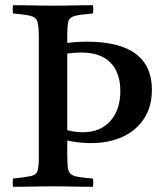

<svg xmlns="http://www.w3.org/2000/svg" viewBox="-20 -721 642 742"><path d="M30 1Q28 -14 30 -31Q78 -36 99 -40.5Q120 -45 125 -60.5Q130 -76 130 -111V-576Q130 -618 125 -636Q120 -654 99 -659.5Q78 -665 30 -669Q28 -684 30 -701Q51 -701 80.5 -700.5Q110 -700 139 -699.5Q168 -699 187 -699Q206 -699 234 -699.5Q262 -700 291 -700.5Q320 -701 339 -701Q342 -686 339 -669Q292 -665 271 -660Q250 -655 245 -640Q240 -625 240 -589V-555Q262 -558 280.5 -559Q299 -560 314 -560Q442 -560 504.5 -513Q567 -466 567 -375Q567 -308 536 -261.5Q505 -215 452 -191.5Q399 -168 332 -168Q312 -168 290 -170Q268 -172 240 -178V-124Q240 -93 242 -75Q244 -57 253 -49Q262 -41 282 -37.5Q302 -34 339 -31Q342 -15 339 1Q319 1 290 0.5Q261 0 232.5 -0.5Q204 -1 185 -1Q166 -1 137.5 -0.5Q109 0 80.5 0.5Q52 1 30 1ZM240 -218Q259 -213 274.5 -211.5Q290 -210 300 -210Q368 -210 406.5 -253.5Q445 -297 445 -369Q445 -440 407 -479Q369 -518 293 -518Q270 -518 240 -514Z"/></svg>

Font: Tiro Devanagari Sanskrit
Style: Regular
Weight: 400
Designer: Devanagari: John Hudson & Fiona Ross. Latin: John Hudson.
Foundry: Tiro Typeworks Ltd.
Version: Version 1.52